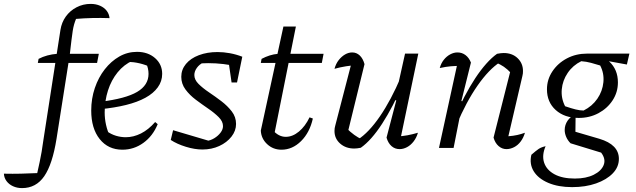

<svg xmlns="http://www.w3.org/2000/svg" viewBox="-150 -759 3263 985"><path d="M-37 206Q-62 206 -83 196.5Q-104 187 -116.5 170Q-129 153 -130 132Q-84 133 -43 132Q-2 131 41 129Q48 97 53.5 72Q59 47 63.5 20Q68 -7 73 -43L160 -605Q166 -644 187.5 -674Q209 -704 242.5 -721.5Q276 -739 315 -739Q342 -739 363.5 -729.5Q385 -720 397.5 -703.5Q410 -687 412 -666Q322 -669 240 -662Q234 -647 230 -633Q226 -619 223 -600Q220 -581 216.5 -552Q213 -523 208 -479L140 -47Q119 84 77 145Q35 206 -37 206ZM44 -436 48 -457Q69 -468 93 -474.5Q117 -481 144 -483H357L348 -436Z M478 9Q405 9 361.5 -45.5Q318 -100 318 -192Q318 -253 336.5 -307.5Q355 -362 387.5 -403.5Q420 -445 462 -469Q504 -493 553 -493Q609 -493 645.5 -461Q682 -429 682 -380Q682 -342 659.5 -311Q637 -280 596 -257.5Q555 -235 496.5 -220.5Q438 -206 366 -199V-237Q495 -253 553.5 -287.5Q612 -322 612 -380Q612 -409 599 -436L624 -414Q596 -427 566.5 -434Q537 -441 505 -442L531 -448Q486 -428 453.5 -388Q421 -348 404 -295Q387 -242 387 -182Q387 -150 394 -118.5Q401 -87 415 -58L398 -86Q420 -70 445 -62.5Q470 -55 495 -55Q535 -55 573.5 -74.5Q612 -94 646 -133L659 -122Q634 -61 585.5 -26Q537 9 478 9Z M726 -41 738 -91 934 -33 906 -35Q930 -38 949.5 -50Q969 -62 981.5 -78.5Q994 -95 994 -112Q994 -136 972 -158Q950 -180 918.5 -201.5Q887 -223 855 -247Q823 -271 801.5 -300Q780 -329 780 -365Q780 -402 804 -431Q828 -460 870.5 -476Q913 -492 966 -492Q997 -492 1029.5 -486Q1062 -480 1093 -468L1071 -417Q1034 -426 995.5 -430.5Q957 -435 918 -435Q901 -435 883 -434Q865 -433 848 -431L893 -438Q873 -429 860 -411Q847 -393 847 -374Q847 -350 868.5 -328.5Q890 -307 922 -285.5Q954 -264 985.5 -240Q1017 -216 1039 -187.5Q1061 -159 1061 -123Q1061 -88 1037.5 -58Q1014 -28 975 -10Q936 8 888 8Q849 8 803.5 -6Q758 -20 726 -41ZM1038 -336 1019 -468H1093L1066 -336Z M1294 9Q1251 9 1220.5 -19.5Q1190 -48 1188 -89L1304 -623H1368L1254 -54L1249 -92Q1279 -57 1316 -57Q1351 -57 1383.5 -84Q1416 -111 1438 -157L1455 -151Q1439 -79 1394.5 -35Q1350 9 1294 9ZM1188 -436 1192 -457Q1213 -468 1233.5 -474.5Q1254 -481 1277 -483H1510L1501 -436Z M1720 -430 1634 -79 1628 -101Q1647 -82 1667.5 -67Q1688 -52 1706 -45L1686 -43Q1742 -79 1799 -162Q1856 -245 1907 -365L1919 -334Q1893 -272 1865.5 -219.5Q1838 -167 1810.5 -124.5Q1783 -82 1755.5 -51Q1728 -20 1701 -1Q1682 3 1667 3Q1624 3 1595 -22.5Q1566 -48 1566 -87Q1566 -102 1570 -115L1659 -458L1691 -426Q1657 -424 1625.5 -419Q1594 -414 1566 -406Q1573 -432 1587.5 -450.5Q1602 -469 1620 -479.5Q1638 -490 1657 -490Q1679 -490 1695.5 -474.5Q1712 -459 1720 -430ZM1833 -53 1883 -244 1875 -246 1928 -484H1996L1900 -25L1885 -59Q1914 -60 1940.5 -65Q1967 -70 1994 -78Q1987 -53 1972 -33.5Q1957 -14 1938 -4Q1919 6 1900 6Q1876 6 1858.5 -9.5Q1841 -25 1833 -53Z M2382 -53 2471 -405 2474 -382Q2452 -405 2435 -416.5Q2418 -428 2395 -438L2415 -440Q2358 -403 2300 -320Q2242 -237 2192 -118L2180 -150Q2205 -210 2232.5 -262.5Q2260 -315 2288 -357.5Q2316 -400 2344.5 -432Q2373 -464 2400 -483Q2411 -485 2419 -486Q2427 -487 2434 -487Q2478 -487 2505.5 -460.5Q2533 -434 2533 -395Q2533 -389 2532.5 -382.5Q2532 -376 2530 -369L2458 -60Q2484 -62 2504 -66.5Q2524 -71 2543 -78Q2536 -53 2521.5 -33.5Q2507 -14 2487.5 -4Q2468 6 2448 6Q2426 6 2408 -9.5Q2390 -25 2382 -53ZM2102 0 2202 -458 2213 -421Q2187 -421 2163 -419Q2139 -417 2106 -410Q2113 -435 2127 -452.5Q2141 -470 2159.5 -480Q2178 -490 2197 -490Q2220 -490 2238 -476.5Q2256 -463 2266 -438L2217 -241L2224 -238L2177 0Z M2785 201Q2714 201 2662.5 179Q2611 157 2588 119.5Q2565 82 2576 35Q2600 14 2613.5 5Q2627 -4 2649 -9Q2629 38 2641.5 75.5Q2654 113 2694.5 135Q2735 157 2799 157Q2857 157 2896 137.5Q2935 118 2947 87.5Q2959 57 2934 24L2777 -24Q2762 -39 2754.5 -57Q2747 -75 2747 -92Q2747 -118 2762 -140Q2777 -162 2803 -171L2802 -83L2925 -47Q3025 -17 3025 56Q3025 98 2993.5 130.5Q2962 163 2908 182Q2854 201 2785 201ZM2819 -154Q2746 -154 2701 -194.5Q2656 -235 2656 -301Q2656 -351 2684 -393Q2712 -435 2758.5 -459.5Q2805 -484 2862 -484Q2932 -484 2976 -443Q3020 -402 3020 -336Q3020 -286 2993 -244.5Q2966 -203 2920.5 -178.5Q2875 -154 2819 -154ZM2844 -192Q2888 -214 2914.5 -252.5Q2941 -291 2945.5 -337Q2950 -383 2929 -423Q2906 -430 2882.5 -436.5Q2859 -443 2832 -445Q2789 -424 2762.5 -385Q2736 -346 2732 -300.5Q2728 -255 2749 -214Q2781 -203 2803.5 -197.5Q2826 -192 2844 -192ZM2961 -419 2862 -484H3079L3066 -428L2973 -445Z"/></svg>

Font: Piazzolla 24pt
Style: Italic
Weight: 400
Italic angle: -11.3°
Designer: Juan Pablo del Peral
Foundry: Huerta Tipografica
Version: Version 2.005